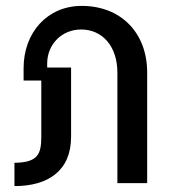

<svg xmlns="http://www.w3.org/2000/svg" viewBox="-20 -621 586 651"><path d="M29 -69V10C143 10 221 -42 221 -157V-392H140V-406C140 -470 189 -521 255 -521C328 -521 378 -463 378 -375V0H479V-375C479 -510 390 -601 257 -601C140 -601 60 -510 60 -390V-348H120V-157C120 -98 108 -70 29 -69Z"/></svg>

Font: Vanilla Cream DemiBold
Style: Regular
Weight: 600
Designer: Jeremy Tribby, Jinavaṁso
Foundry: Tribby Type
Version: Version 1.422;Glyphs 3.1.2 (3151)